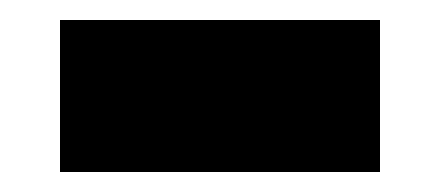

<svg xmlns="http://www.w3.org/2000/svg" viewBox="-20 -20 440 192"><path d="M40 152V0H360V152Z"/></svg>

Font: Tektur Condensed
Style: Bold
Weight: 700
Width: 3
Designer: Adam Jagosz
Foundry: Adam Jagosz
Version: Version 1.005;gftools[0.9.30]